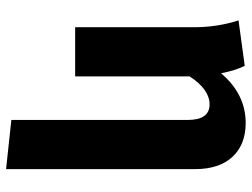

<svg xmlns="http://www.w3.org/2000/svg" viewBox="-116 -472 810 617"><g transform="rotate(90 288.5 -163.0)"><path d="M375 -548Q444 -548 483.5 -505.5Q523 -463 523 -385V222L365 205V-361Q365 -432 315 -432Q267 -432 225 -368V0H67V-382Q67 -457 45 -525L191 -545Q206 -515 215 -469Q282 -548 375 -548Z"/></g></svg>

Font: FiraGO
Style: Bold
Weight: 700
Designer: bBox Type
Foundry: bBox Type GmbH
Version: Version 1.001;PS 001.001;hotconv 1.0.88;makeotf.lib2.5.64775